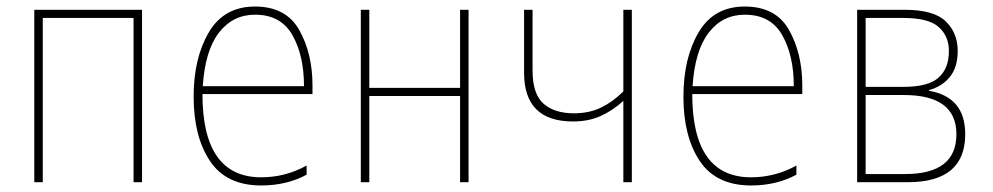

<svg xmlns="http://www.w3.org/2000/svg" viewBox="-20 -558 3040 588"><path d="M111 0V-503H389V0H415V-528H85V0Z M919 -23V-51Q854 -15 780 -15Q600 -15 600 -270H937V-296Q937 -394 896.5 -466Q856 -538 761 -538Q666 -538 619.5 -459Q573 -380 573 -262Q573 -140 623 -65Q673 10 780 10Q858 10 919 -23ZM761 -513Q840 -513 875.5 -450.5Q911 -388 911 -294H601Q608 -403 650.5 -458Q693 -513 761 -513Z M1111 0V-264H1389V0H1415V-528H1389V-289H1111V-528H1085V0Z M1915 0V-528H1889V-278Q1858 -247 1821.5 -229Q1785 -211 1738 -211Q1678 -211 1644.5 -240.5Q1611 -270 1611 -342V-528H1585V-335Q1585 -186 1735 -186Q1782 -186 1819 -202.5Q1856 -219 1889 -249V0Z M2419 -23V-51Q2354 -15 2280 -15Q2100 -15 2100 -270H2437V-296Q2437 -394 2396.5 -466Q2356 -538 2261 -538Q2166 -538 2119.5 -459Q2073 -380 2073 -262Q2073 -140 2123 -65Q2173 10 2280 10Q2358 10 2419 -23ZM2261 -513Q2340 -513 2375.5 -450.5Q2411 -388 2411 -294H2101Q2108 -403 2150.5 -458Q2193 -513 2261 -513Z M2760 0Q2936 0 2936 -147Q2936 -261 2825 -280V-282Q2865 -293 2889 -322.5Q2913 -352 2913 -402Q2913 -457 2876.5 -492.5Q2840 -528 2751 -528H2605V0ZM2631 -503H2747Q2824 -503 2855 -475Q2886 -447 2886 -402Q2886 -348 2854 -320Q2822 -292 2748 -292H2631ZM2631 -267H2748Q2909 -267 2909 -147Q2909 -25 2752 -25H2631Z"/></svg>

Font: Noto Sans Mono UI Condensed Thin
Style: Regular
Weight: 250
Width: 3
Designer: Monotype Design team
Foundry: Monotype Imaging Inc.
Version: 1.000